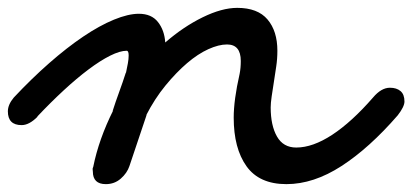

<svg xmlns="http://www.w3.org/2000/svg" viewBox="-66 -423 1048 488"><path d="M29 -126Q8 -105 -11 -105Q-46 -105 -46 -140Q-46 -157 -31 -175Q14 -223 59 -262.5Q104 -302 145.5 -330Q187 -358 223.5 -373Q260 -388 287 -388Q319 -388 335.5 -367Q352 -346 354 -315Q400 -355 449 -379Q498 -403 537 -403Q589 -403 614 -373.5Q639 -344 639 -294Q639 -273 636 -253.5Q633 -234 630 -214Q627 -195 624.5 -178Q622 -161 622 -150Q622 -104 638 -76Q654 -48 687 -48Q729 -48 778.5 -80.5Q828 -113 882 -175Q903 -200 925 -200Q942 -200 952 -191.5Q962 -183 962 -165Q962 -152 945 -130Q873 -47 802 -1Q731 45 662 45Q593 45 560.5 -0.5Q528 -46 528 -124Q528 -169 543 -235Q546 -250 546 -268Q546 -310 511 -310Q490 -310 463.5 -298Q437 -286 409.5 -262.5Q382 -239 354.5 -205.5Q327 -172 305 -129L307 -132Q296 -100 285 -66.5Q274 -33 263 -1Q257 17 241 31Q225 45 203 45Q170 45 170 13Q170 10 169.5 7.5Q169 5 171 1Q185 -69 222 -143L220 -140Q228 -165 237 -189.5Q246 -214 254 -239V-237Q257 -251 259 -262Q261 -273 261 -282Q261 -294 256 -294Q239 -294 214 -281.5Q189 -269 159 -246.5Q129 -224 96 -193.5Q63 -163 29 -127Z"/></svg>

Font: Discipuli Britannica Bold
Style: Regular
Weight: 700
Designer: Peter Wiegel
Foundry: Peter Wiegel
Version: Version 0.001 2009